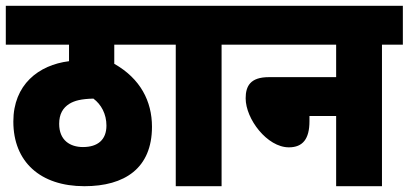

<svg xmlns="http://www.w3.org/2000/svg" viewBox="-20 -642 1409 662"><path d="M540 -488V-622H0V-488H218V-431C113 -418 26 -350 26 -223C26 -84 119 0 271 0C410 0 504 -62 504 -205C504 -293 464 -371 374 -422V-488ZM266 -135C222 -135 184 -158 184 -215C184 -249 197 -270 219 -284C237 -295 260 -301 302 -302C329 -282 347 -249 347 -209C347 -160 317 -135 266 -135Z M744 -488H816V-622H527V-488H586V0H744Z M803 -622V-488H1139V-376H907C843 -376 827 -345 827 -303C827 -232 901 -134 976 -134C1024 -134 1047 -163 1047 -224V-242H1139V0H1297V-488H1369V-622Z"/></svg>

Font: Noto Sans Condensed Black
Style: Regular
Weight: 900
Width: 3
Designer: Monotype Design Team
Foundry: Monotype Imaging Inc.
Version: Version 2.013